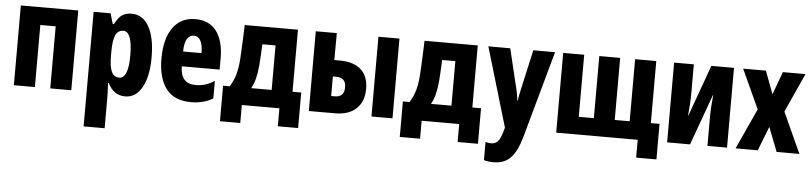

<svg xmlns="http://www.w3.org/2000/svg" viewBox="-46 -820 5568 1319"><g transform="rotate(5 2738.0 -160.5)"><path d="M53 0V-550H449V0H304V-428H198V0Z M555 240V-550H672L693 -478H701Q727 -528 753.5 -544Q780 -560 817 -560Q894 -560 936.5 -484.5Q979 -409 979 -273Q979 -141 936.5 -65.5Q894 10 821 10Q783 10 752.5 -9.5Q722 -29 701 -72H696Q700 -4 700 27V240ZM769 -115Q832 -115 832 -272Q832 -438 770 -438Q733 -438 716.5 -402.5Q700 -367 700 -287V-258Q700 -184 716.5 -149.5Q733 -115 769 -115Z M1275 10Q1158 10 1102.5 -64Q1047 -138 1047 -270Q1047 -409 1102 -485Q1157 -561 1256 -561Q1353 -561 1402.5 -494Q1452 -427 1452 -309V-230H1191Q1192 -110 1296 -110Q1367 -110 1426 -150V-29Q1396 -10 1356.5 0Q1317 10 1275 10ZM1191 -332H1318Q1318 -389 1301.5 -418Q1285 -447 1256 -447Q1227 -447 1209.5 -420.5Q1192 -394 1191 -332Z M1485 123V-122H1531Q1557 -164 1569 -205.5Q1581 -247 1586 -308Q1588 -337 1589.5 -369.5Q1591 -402 1593 -445Q1595 -488 1597 -550H1964V-122H2024V123H1884V-1H1625V123ZM1679 -122H1820V-429H1729Q1727 -390 1725.5 -357Q1724 -324 1721 -285Q1716 -231 1706.5 -192.5Q1697 -154 1679 -122Z M2087 0V-550H2232L2231 -364H2270Q2364 -364 2415 -318.5Q2466 -273 2466 -186Q2466 -98 2414 -49Q2362 0 2267 0ZM2519 0V-550H2664V0ZM2231 -116H2256Q2321 -116 2321 -184Q2321 -251 2255 -251H2231Z M2725 123V-122H2771Q2797 -164 2809 -205.5Q2821 -247 2826 -308Q2828 -337 2829.5 -369.5Q2831 -402 2833 -445Q2835 -488 2837 -550H3204V-122H3264V123H3124V-1H2865V123ZM2919 -122H3060V-429H2969Q2967 -390 2965.5 -357Q2964 -324 2961 -285Q2956 -231 2946.5 -192.5Q2937 -154 2919 -122Z M3382 240Q3344 240 3315 231V106Q3335 112 3353 112Q3382 112 3400 92.5Q3418 73 3434 15L3439 -4L3277 -550H3428L3489 -296Q3496 -270 3501 -243.5Q3506 -217 3507 -197H3511Q3513 -216 3518 -239.5Q3523 -263 3530 -295L3587 -550H3737L3572 45Q3542 151 3498.5 195.5Q3455 240 3382 240Z M4355 123V0H3793V-550H3938V-122H4042V-550H4186V-122H4289V-550H4435V-122H4495V123Z M4558 0V-550H4694V-356Q4694 -317 4692 -281.5Q4690 -246 4685 -196H4687L4815 -550H4971V0H4836V-199Q4836 -237 4838.5 -274.5Q4841 -312 4845 -351H4843L4716 0Z M5030 0 5158 -280 5034 -550H5191L5250 -392L5308 -550H5464L5342 -281L5470 0H5313L5248 -167L5183 0Z"/></g></svg>

Font: Noto Sans ExtraCondensed ExtraBold
Style: Regular
Weight: 800
Width: 2
Designer: Monotype Design Team
Foundry: Monotype Imaging Inc.
Version: Version 2.013; ttfautohint (v1.8.4.7-5d5b)